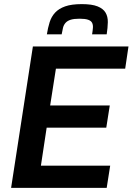

<svg xmlns="http://www.w3.org/2000/svg" viewBox="-20 -914 648 934"><path d="M34 0ZM34 0 140 -688H605L589 -580H252L224 -401H514L497 -293H207L179 -108H516L499 0ZM208 -747Q213 -779 221.5 -806Q230 -833 248 -852.5Q266 -872 297 -883Q328 -894 378 -894Q427 -894 454.5 -883Q482 -872 493.5 -852.5Q505 -833 504.5 -806Q504 -779 499 -747H428Q431 -765 432 -779Q433 -793 428 -803Q423 -813 408.5 -818Q394 -823 367 -823Q340 -823 324 -818Q308 -813 299 -803Q290 -793 286.5 -779Q283 -765 280 -747Z"/></svg>

Font: Azeri Sans SemiBold
Style: Italic
Weight: 600
Designer: Hector Gatti & Omnibus-Type (original fonts) / Cristiano Sobral (main changes and remastering)
Foundry: Omnibus-Type
Version: Version 0.07;August 21, 2020;FontCreator 13.0.0.2681 64-bit;